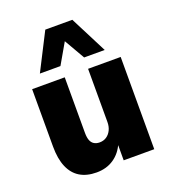

<svg xmlns="http://www.w3.org/2000/svg" viewBox="-140 -861 861 974"><g transform="rotate(-20 290.5 -374.0)"><path d="M215 11Q162 11 125.5 -11Q89 -33 70 -77.5Q51 -122 51 -188V-498H227V-198Q227 -173 233 -157.5Q239 -142 251.5 -134.5Q264 -127 281 -127Q302 -127 318 -137.5Q334 -148 343.5 -167Q353 -186 353 -211V-498H529V0H364V-91H368Q348 -43 308.5 -16Q269 11 215 11ZM115 -559 217 -759H363L465 -559H354L290 -670L226 -559Z"/></g></svg>

Font: Nunito Sans 10pt SemiCondensed Black
Style: Regular
Weight: 900
Width: 4
Designer: Vernon Adams
Foundry: Vernon Adams
Version: Version 3.101;gftools[0.9.27]